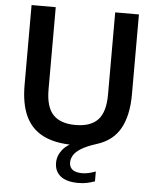

<svg xmlns="http://www.w3.org/2000/svg" viewBox="-62 -792 858 1060"><g transform="rotate(5 367.0 -262.0)"><path d="M412.5 216Q346 216 313 189.2Q280 162.5 280 115.5Q280 76.5 306.5 42.8Q333 9 400 -16.5L391.5 9.5H368.5Q265 9.5 199 -23.8Q133 -57 101.2 -125Q69.5 -193 69.5 -297V-740H203.5V-284Q203.5 -188 244 -144.8Q284.5 -101.5 368.5 -101.5Q452.5 -101.5 492.8 -144.8Q533 -188 533 -284V-740H664.5V-297Q664.5 -180 623.8 -107.2Q583 -34.5 493.5 -7Q439 10.5 409.5 29Q380 47.5 368.5 67.2Q357 87 357 107Q357 132.5 374.5 146.5Q392 160.5 429 160.5Q445 160.5 463 156.5Q481 152.5 503 144.5V199Q482.5 206.5 460.5 211.2Q438.5 216 412.5 216Z"/></g></svg>

Font: Encode Sans Condensed Thin SemiBold
Style: Regular
Weight: 600
Version: Version 3.002